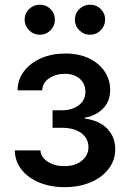

<svg xmlns="http://www.w3.org/2000/svg" viewBox="-20 -772 540 799"><path d="M248.5 6.8Q189.5 6.8 142.8 -12.7Q96.2 -32.2 69.3 -66.7Q42.5 -101.1 41.5 -146H148.4Q149.9 -117.7 178.7 -99.1Q207.5 -80.6 248 -80.6Q292.5 -80.6 320.3 -103Q348.1 -125.5 348.1 -159.7Q348.1 -195.8 318.4 -218Q288.6 -240.2 237.3 -240.2H198.7V-313H237.3Q280.3 -313 307.9 -334Q335.4 -355 335.4 -390.1Q335.4 -423.3 312.3 -444.1Q289.1 -464.8 250.5 -464.8Q212.4 -464.8 184.3 -446Q156.2 -427.2 155.8 -396H53.2Q53.7 -441.4 80.1 -475.8Q106.4 -510.3 151.4 -529.8Q196.3 -549.3 251.5 -549.3Q308.6 -549.3 350.6 -529.1Q392.6 -508.8 415.5 -474.4Q438.5 -439.9 438.5 -397.9Q438.5 -350.1 408.2 -319.8Q377.9 -289.6 332.5 -282.2V-278.8Q395 -270 427.2 -235.6Q459.5 -201.2 459.5 -151.4Q459.5 -105.5 432.4 -69.8Q405.3 -34.2 357.9 -13.7Q310.5 6.8 248.5 6.8ZM355 -627.4Q328.6 -627.4 310.1 -646Q291.5 -664.6 291.5 -690.4Q291.5 -716.3 310.1 -734.4Q328.6 -752.4 355 -752.4Q380.9 -752.4 399.2 -734.4Q417.5 -716.3 417.5 -690.4Q417.5 -664.6 399.2 -646Q380.9 -627.4 355 -627.4ZM145.5 -627.4Q119.6 -627.4 101.1 -646Q82.5 -664.6 82.5 -690.4Q82.5 -716.3 101.1 -734.4Q119.6 -752.4 145.5 -752.4Q171.9 -752.4 190.2 -734.4Q208.5 -716.3 208.5 -690.4Q208.5 -664.6 190.2 -646Q171.9 -627.4 145.5 -627.4Z"/></svg>

Font: Inter 16pt Medium
Style: Regular
Weight: 500
Version: Version 4.001;git-66647c0bb